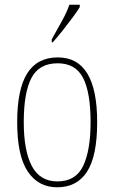

<svg xmlns="http://www.w3.org/2000/svg" viewBox="-20 -786 486 816"><path d="M223 10Q143 10 98 -57Q53 -124 53 -267Q53 -406 95.5 -474Q138 -542 226 -542Q393 -542 393 -267Q393 -123 350 -56.5Q307 10 223 10ZM224 -15Q302 -15 333.5 -81Q365 -147 365 -267Q365 -393 333 -455Q301 -517 225 -517Q146 -517 113.5 -454.5Q81 -392 81 -267Q81 -145 115.5 -80Q150 -15 224 -15ZM200 -619Q222 -659 242.5 -695.5Q263 -732 275 -766H319V-756Q309 -739 289 -712Q269 -685 246.5 -656.5Q224 -628 204 -606H200Z"/></svg>

Font: Noto Serif Lao Condensed Thin
Style: Regular
Weight: 100
Width: 3
Designer: Monotype Design Team
Foundry: Monotype Imaging Inc.
Version: Version 2.003; ttfautohint (v1.8.4.7-5d5b)